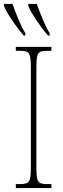

<svg xmlns="http://www.w3.org/2000/svg" viewBox="-44 -951 317 971"><path d="M199 -771H207V-784C185 -815 159 -885 142 -931H99V-921C114 -882 167 -807 199 -771ZM76 -771H84V-784C62 -815 36 -885 19 -931H-24V-921C-9 -882 44 -807 76 -771ZM36 0H216V-20H196C146 -20 140 -31 140 -108V-606C140 -683 146 -694 196 -694H216V-714H36V-694H56C106 -694 112 -683 112 -606V-108C112 -31 106 -20 56 -20H36Z"/></svg>

Font: Noto Serif ExtraCondensed Thin
Style: Regular
Weight: 100
Width: 2
Designer: Monotype Design Team
Foundry: Monotype Imaging Inc.
Version: Version 2.013